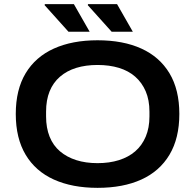

<svg xmlns="http://www.w3.org/2000/svg" viewBox="-20 -893 940 925"><path d="M450 12Q328 12 239.5 -28Q151 -68 103.5 -147.5Q56 -227 56 -344Q56 -461 103.5 -540Q151 -619 239.5 -659Q328 -699 450 -699Q573 -699 661 -659Q749 -619 796.5 -540Q844 -461 844 -344Q844 -227 796.5 -147.5Q749 -68 661 -28Q573 12 450 12ZM450 -107Q507 -107 553 -121.5Q599 -136 631.5 -164Q664 -192 682 -234.5Q700 -277 700 -332V-355Q700 -411 682 -453Q664 -495 631.5 -523.5Q599 -552 553 -566Q507 -580 450 -580Q393 -580 347.5 -566Q302 -552 269 -523.5Q236 -495 219 -453Q202 -411 202 -355V-332Q202 -277 219 -234.5Q236 -192 269 -164Q302 -136 347.5 -121.5Q393 -107 450 -107ZM518 -740 403 -868 404 -873H544L620 -740ZM310 -740 195 -868 196 -873H336L412 -740Z"/></svg>

Font: Archivo SemiExpanded SemiBold
Style: Regular
Weight: 600
Width: 6
Designer: Hector Gatti
Foundry: Omnibus-Type
Version: Version 2.001